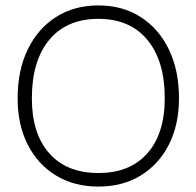

<svg xmlns="http://www.w3.org/2000/svg" viewBox="-20 -680 724 708"><path d="M45 -317.5Q45 -420.5 82.2 -497.5Q119.5 -574.5 186.5 -617.2Q253.5 -660 343 -660Q432 -660 498.8 -617.2Q565.5 -574.5 602.8 -497.5Q640 -420.5 640 -317.5Q640 -220 602.8 -146.8Q565.5 -73.5 498.8 -32.8Q432 8 343 8Q253.5 8 186.5 -32.8Q119.5 -73.5 82.2 -146.8Q45 -220 45 -317.5ZM587.5 -317.5Q587.5 -456 523.2 -533.2Q459 -610.5 343 -610.5Q226 -610.5 161.8 -533.2Q97.5 -456 97.5 -317.5Q97.5 -187 161.8 -114.5Q226 -42 343 -42Q459 -42 523.2 -114.5Q587.5 -187 587.5 -317.5Z"/></svg>

Font: Overused Grotesk Light
Style: Regular
Weight: 300
Version: Version 0.004